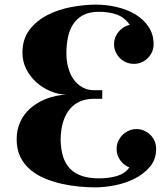

<svg xmlns="http://www.w3.org/2000/svg" viewBox="-20 -739 726 830"><path d="M655 -95Q655 -50 628.5 -18.5Q602 13 562.5 33Q523 53 477 62Q431 71 392 71Q360 71 322 67.5Q284 64 246.5 55.5Q209 47 174 32.5Q139 18 111.5 -5Q84 -28 68 -60.5Q52 -93 52 -137Q52 -178 67.5 -212Q83 -246 111.5 -271Q140 -296 179 -311.5Q218 -327 265 -330Q230 -331 196.5 -345.5Q163 -360 136.5 -384Q110 -408 93.5 -440.5Q77 -473 77 -511Q77 -570 107.5 -610Q138 -650 185 -674Q232 -698 288 -708.5Q344 -719 395 -719Q440 -719 485 -708.5Q530 -698 565 -677Q600 -656 622 -623.5Q644 -591 644 -548Q644 -513 619 -488Q594 -463 559 -463Q541 -463 525.5 -469.5Q510 -476 498.5 -487.5Q487 -499 480 -514.5Q473 -530 473 -548Q473 -578 492.5 -601.5Q512 -625 541 -632Q518 -664 485 -676Q452 -688 407 -688Q366 -688 339 -673.5Q312 -659 296 -634Q280 -609 273.5 -576.5Q267 -544 267 -509Q267 -476 275 -446.5Q283 -417 298.5 -395.5Q314 -374 336.5 -361.5Q359 -349 387 -349H422V-312H387Q319 -312 281.5 -267Q244 -222 242 -137Q243 -49 284 -8.5Q325 32 407 32Q452 32 486.5 21.5Q521 11 539 -15Q515 -25 499.5 -46.5Q484 -68 484 -95Q484 -113 491 -128.5Q498 -144 509.5 -155.5Q521 -167 536.5 -174Q552 -181 570 -181Q588 -181 603.5 -174Q619 -167 630.5 -155.5Q642 -144 648.5 -128.5Q655 -113 655 -95Z"/></svg>

Font: Cafe24 ClassicType
Style: Regular
Weight: 400
Designer: Cafe24 thkim, hmlim, mnelim & 4IR
Foundry: Cafe24
Version: Version 1.000